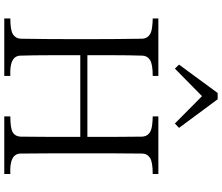

<svg xmlns="http://www.w3.org/2000/svg" viewBox="-90 -948 1038 898"><g transform="rotate(90 429.0 -499.0)"><path d="M66.4 0V-28.3Q122.1 -28.3 141.1 -41Q160.2 -53.7 161.1 -77.1Q163.1 -203.1 163.1 -333V-387.7Q163.1 -516.6 161.1 -644.5Q159.2 -685.5 107.4 -691.4Q85 -694.3 66.4 -694.3V-720.7H335V-694.3Q279.3 -694.3 259.8 -681.2Q240.2 -668 240.2 -644.5Q238.3 -584 238.3 -520.5V-388.7H620.1V-519.5Q620.1 -583 619.1 -644.5Q617.2 -685.5 565.4 -691.4Q543 -694.3 524.4 -694.3V-720.7H793.9V-694.3Q737.3 -694.3 717.8 -681.2Q698.2 -668 698.2 -644.5Q697.3 -581.1 697.3 -517.6V-205.1Q697.3 -140.6 698.2 -77.1Q698.2 -23.4 793.9 -28.3V0H524.4V-28.3Q581.1 -28.3 599.6 -40Q618.2 -51.8 619.1 -76.2Q620.1 -139.6 620.1 -206.1V-355.5H238.3V-207Q238.3 -139.6 240.2 -77.1Q240.2 -23.4 335 -28.3V0ZM282.2 -817.4 415 -998H444.3L578.1 -817.4L557.6 -797.9L429.7 -924.8L300.8 -797.9Z"/></g></svg>

Font: GenEi Koburi Mincho v6
Style: Regular
Weight: 400
Designer: o_tamon (Modified)
Foundry: o_tamon / Adobe Systems Incorporated
Version: Version 6.1